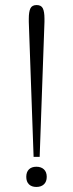

<svg xmlns="http://www.w3.org/2000/svg" viewBox="-20 -730 289 760"><path d="M94 -643V-656Q94 -684 100.5 -697Q107 -710 125 -710Q143 -710 149.5 -697Q156 -684 156 -656V-643L137 -109H113ZM84 -30Q84 -49 94.5 -59.5Q105 -70 124 -70Q143 -70 154 -59.5Q165 -49 165 -30Q165 -11 154 -0.5Q143 10 124 10Q105 10 94.5 -0.5Q84 -11 84 -30Z"/></svg>

Font: Trirong ExtraLight
Style: Regular
Weight: 275
Designer: Katatrad Team
Foundry: CadsonDemak
Version: Version 1.001